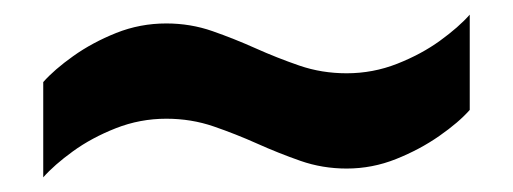

<svg xmlns="http://www.w3.org/2000/svg" viewBox="-20 -429 700 262"><path d="M39 -187V-317Q54 -334 80 -352.5Q106 -371 138.5 -384Q171 -397 207 -397Q240 -397 270 -386.5Q300 -376 329 -363Q358 -350 388.5 -339.5Q419 -329 453 -329Q489 -329 522 -342Q555 -355 580.5 -373.5Q606 -392 621 -409V-279Q606 -262 579.5 -243.5Q553 -225 520.5 -212Q488 -199 453 -199Q420 -199 390 -209.5Q360 -220 331 -233Q302 -246 271.5 -256.5Q241 -267 207 -267Q171 -267 138 -254Q105 -241 79.5 -222.5Q54 -204 39 -187Z"/></svg>

Font: Archivo SemiBold Black
Style: Regular
Weight: 900
Version: Version 2.001